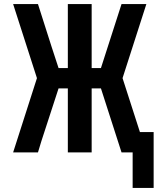

<svg xmlns="http://www.w3.org/2000/svg" viewBox="-20 -755 790 951"><path d="M741 176H637V0H582L480 -317H434V0H316V-317H270L185 -56L168 0H45L163 -368L45 -735H168L235 -525L270 -418H316V-735H434V-418H480L582 -735H705L587 -368L673 -101H741Z"/></svg>

Font: Iosevka Aile
Style: Bold
Weight: 700
Designer: Belleve Invis
Foundry: Belleve Invis
Version: Version 28.0.1; ttfautohint (v1.8.4)